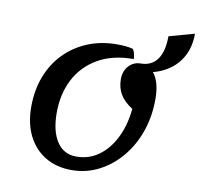

<svg xmlns="http://www.w3.org/2000/svg" viewBox="-81 -800 949 911"><g transform="rotate(10 393.0 -344.5)"><path d="M321 25Q248 25 194 -7.5Q140 -40 110.5 -99Q81 -158 81 -238Q81 -318 106.5 -384.5Q132 -451 179 -499Q226 -547 290 -573.5Q354 -600 431 -600Q452 -600 470.5 -598.5Q489 -597 508 -592Q515 -582 517.5 -570.5Q520 -559 521 -545Q419 -545 348.5 -504Q278 -463 241.5 -392.5Q205 -322 205 -231Q205 -143 238 -92.5Q271 -42 332 -42Q392 -42 439 -75.5Q486 -109 516.5 -169.5Q547 -230 555 -311Q514 -337 495.5 -368.5Q477 -400 477 -441Q477 -467 487.5 -487Q498 -507 516 -518.5Q534 -530 557 -530Q603 -530 629 -489Q655 -448 655 -375Q655 -291 629.5 -218.5Q604 -146 558 -91.5Q512 -37 451.5 -6Q391 25 321 25ZM536 -490 556 -530Q609 -530 636.5 -568.5Q664 -607 664 -680L786 -714Q786 -645 755.5 -595Q725 -545 669 -517.5Q613 -490 536 -490Z"/></g></svg>

Font: Lemonada
Style: Regular
Weight: 400
Designer: Mohamed Gaber (Arabic), Eduardo Tunni (Latin)
Foundry: Kief Type Foundry
Version: Version 4.005